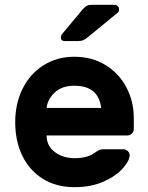

<svg xmlns="http://www.w3.org/2000/svg" viewBox="-20 -765 614 795"><path d="M43 0ZM534 -276V-231Q534 -220 526 -212Q518 -204 507 -204H173Q173 -161 207 -135.5Q241 -110 288 -110Q343 -110 373 -133Q384 -141 391 -144Q398 -147 410 -147H490Q501 -147 509 -139.5Q517 -132 517 -122Q517 -101 489.5 -69Q462 -37 410 -13.5Q358 10 288 10Q214 10 158.5 -24Q103 -58 73 -119Q43 -180 43 -260Q43 -335 73 -396.5Q103 -458 159 -494Q215 -530 288 -530Q361 -530 417 -495.5Q473 -461 503.5 -403Q534 -345 534 -276ZM399 -318Q388 -410 288 -410Q236 -410 206.5 -382Q177 -354 173 -318ZM359 -745H454Q463 -745 468 -739.5Q473 -734 473 -725Q473 -718 468 -713L345 -612Q334 -603 325.5 -599Q317 -595 303 -595H248Q232 -595 232 -611Q232 -617 237 -624L322 -726Q333 -738 340 -741.5Q347 -745 359 -745Z"/></svg>

Font: Hezaedrus Medium
Style: Regular
Weight: 500
Designer: Hubert & Fischer
Foundry: Hubert & Fischer
Version: Version 1.10;September 3, 2019;FontCreator 11.5.0.2425 64-bi